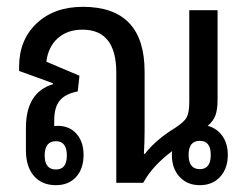

<svg xmlns="http://www.w3.org/2000/svg" viewBox="-20 -536 727 563"><path d="M144 7Q103 7 79.5 -20Q56 -47 56 -96V-161Q56 -265 135 -289V-292L36 -328V-340Q36 -419 87.5 -467.5Q139 -516 223 -516Q404 -516 404 -326V-211Q404 -178 404 -150Q404 -122 402 -85H405Q420 -105 443.5 -125Q467 -145 492 -160Q520 -178 527.5 -192Q535 -206 535 -237V-506H618V-243Q618 -216 612 -198.5Q606 -181 589 -167Q616 -160 632 -137.5Q648 -115 648 -82Q648 -42 625.5 -17.5Q603 7 566 7Q529 7 506.5 -17.5Q484 -42 484 -82Q484 -88 485 -93Q427 -50 400 0H321V-323Q321 -449 222 -449Q177 -449 149 -423.5Q121 -398 116 -355L213 -314L208 -268Q172 -261 155.5 -241.5Q139 -222 139 -183V-173Q139 -169 139 -166Q144 -167 149 -167Q184 -167 204.5 -143.5Q225 -120 225 -82Q225 -41 203 -17Q181 7 144 7ZM566 -40Q598 -40 598 -82Q598 -123 566 -123Q533 -123 533 -82Q533 -40 566 -40ZM144 -39Q176 -39 176 -80Q176 -122 144 -122Q111 -122 111 -80Q111 -39 144 -39Z"/></svg>

Font: Noto Sans Thai Looped UI Narrow
Style: Regular
Weight: 400
Width: 4
Designer: Cadson Demak Team
Foundry: Cadson Demak Co., Ltd.
Version: Version 1.000